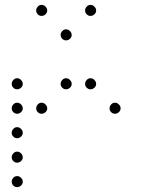

<svg xmlns="http://www.w3.org/2000/svg" viewBox="-20 -793 640 785"><path d="M149 -773Q141 -773 134.5 -766Q128 -759 128 -751V-749Q128 -741 134.5 -734.5Q141 -728 149 -728H151Q159 -728 166 -734.5Q173 -741 173 -749V-751Q173 -759 166 -766Q159 -773 151 -773ZM349 -773Q341 -773 334.5 -766Q328 -759 328 -751V-749Q328 -741 334.5 -734.5Q341 -728 349 -728H351Q359 -728 366 -734.5Q373 -741 373 -749V-751Q373 -759 366 -766Q359 -773 351 -773ZM249 -673Q241 -673 234.5 -666Q228 -659 228 -651V-649Q228 -641 234.5 -634.5Q241 -628 249 -628H251Q259 -628 266 -634.5Q273 -641 273 -649V-651Q273 -659 266 -666Q259 -673 251 -673ZM49 -473Q41 -473 34.5 -466Q28 -459 28 -451V-449Q28 -441 34.5 -434.5Q41 -428 49 -428H51Q59 -428 66 -434.5Q73 -441 73 -449V-451Q73 -459 66 -466Q59 -473 51 -473ZM249 -473Q241 -473 234.5 -466Q228 -459 228 -451V-449Q228 -441 234.5 -434.5Q241 -428 249 -428H251Q259 -428 266 -434.5Q273 -441 273 -449V-451Q273 -459 266 -466Q259 -473 251 -473ZM349 -473Q341 -473 334.5 -466Q328 -459 328 -451V-449Q328 -441 334.5 -434.5Q341 -428 349 -428H351Q359 -428 366 -434.5Q373 -441 373 -449V-451Q373 -459 366 -466Q359 -473 351 -473ZM49 -373Q41 -373 34.5 -366Q28 -359 28 -351V-349Q28 -341 34.5 -334.5Q41 -328 49 -328H51Q59 -328 66 -334.5Q73 -341 73 -349V-351Q73 -359 66 -366Q59 -373 51 -373ZM149 -373Q141 -373 134.5 -366Q128 -359 128 -351V-349Q128 -341 134.5 -334.5Q141 -328 149 -328H151Q159 -328 166 -334.5Q173 -341 173 -349V-351Q173 -359 166 -366Q159 -373 151 -373ZM449 -373Q441 -373 434.5 -366Q428 -359 428 -351V-349Q428 -341 434.5 -334.5Q441 -328 449 -328H451Q459 -328 466 -334.5Q473 -341 473 -349V-351Q473 -359 466 -366Q459 -373 451 -373ZM49 -273Q41 -273 34.5 -266Q28 -259 28 -251V-249Q28 -241 34.5 -234.5Q41 -228 49 -228H51Q59 -228 66 -234.5Q73 -241 73 -249V-251Q73 -259 66 -266Q59 -273 51 -273ZM49 -173Q41 -173 34.5 -166Q28 -159 28 -151V-149Q28 -141 34.5 -134.5Q41 -128 49 -128H51Q59 -128 66 -134.5Q73 -141 73 -149V-151Q73 -159 66 -166Q59 -173 51 -173ZM49 -73Q41 -73 34.5 -66Q28 -59 28 -51V-49Q28 -41 34.5 -34.5Q41 -28 49 -28H51Q59 -28 66 -34.5Q73 -41 73 -49V-51Q73 -59 66 -66Q59 -73 51 -73Z"/></svg>

Font: Doto Rounded Light
Style: Regular
Weight: 300
Monospace: yes
Version: Version 1.000